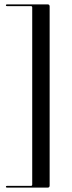

<svg xmlns="http://www.w3.org/2000/svg" viewBox="-20 -744 328 876"><path d="M127 98V-710Q127 -716 121.5 -716H12Q7 -716 7 -720Q7 -724 12 -724H197.5Q206.5 -724 206.5 -714.5V102.5Q206.5 112 197.5 112H12Q7 112 7 108Q7 104 12 104H121.5Q127 104 127 98Z"/></svg>

Font: Fraunces 144pt S000
Style: Regular
Weight: 400
Version: Version 1.000; ttfautohint (v1.8.3)